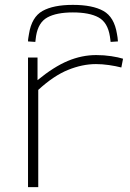

<svg xmlns="http://www.w3.org/2000/svg" viewBox="-20 -768 532 788"><path d="M134 -532V-439Q201 -494 258.5 -518Q316 -542 375 -542Q407 -542 436.5 -537.5Q466 -533 485 -527L478 -491Q455 -497 427 -501Q399 -505 374 -505Q318 -505 259 -481Q200 -457 137 -399V0H95V-532ZM279 -748Q360 -748 404.5 -723Q449 -698 460 -629Q463 -615 464 -598L434 -596Q433 -603 432.5 -608.5Q432 -614 431 -619Q422 -676 384.5 -696.5Q347 -717 279 -717Q212 -717 174.5 -696.5Q137 -676 128 -620Q127 -614 126.5 -608.5Q126 -603 125 -596L95 -598Q95 -606 96.5 -614Q98 -622 99 -629Q110 -698 154.5 -723Q199 -748 279 -748Z"/></svg>

Font: Georama Extended ExtraLight
Style: Regular
Weight: 200
Width: 7
Designer: Jean-Baptiste Levee
Foundry: Production Type
Version: Version 1.000